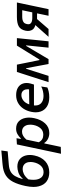

<svg xmlns="http://www.w3.org/2000/svg" viewBox="999 -1782 977 3016"><g transform="rotate(-90 1488.0 -273.5)"><path d="M288 11.5Q204.5 11.5 147.2 -30.2Q90 -72 69.5 -155Q60 -191.5 60 -236.5Q60 -293 75 -362.5Q100 -479 139 -555.2Q178 -631.5 242.5 -672.2Q307 -713 407 -721.5Q419 -723 446.5 -725.5Q473.5 -727.5 507.8 -730.5Q542 -733.5 575.5 -736.5Q608.5 -739.5 632 -741.5L619 -642Q596 -640 564 -637Q531.5 -634 498.5 -631.5Q465 -628.5 439.5 -626.5Q414 -624 404.5 -623.5Q341.5 -618 300 -595Q258.5 -572 231.2 -526.5Q204 -481 184 -408H192Q236.5 -457.5 287.5 -473.8Q338.5 -490 378 -490Q450 -490 494.8 -453.5Q539.5 -417 554.8 -356Q570 -295 554 -222Q531.5 -114.5 463 -51.5Q394.5 11.5 288 11.5ZM337.5 -406.5Q305 -406.5 264.8 -388.2Q224.5 -370 179 -317Q172 -274 172 -238.5Q172 -180 191 -141Q222 -78 291 -78Q354 -78 393.2 -121.8Q432.5 -165.5 446.5 -232.5Q452 -259 452 -283Q452 -302 448.5 -320Q440 -359.5 412.5 -383Q385 -406.5 337.5 -406.5Z M581 195.5Q592.5 141 604 88.5Q615 35.5 628 -25.5L679.5 -268Q690 -318 702.5 -376.5Q715 -434.5 728 -497L825 -503L814 -436H824Q852 -467.5 890.2 -488.5Q928.5 -509.5 974 -509.5Q1046 -509.5 1088.2 -469.8Q1130.5 -430 1143.5 -365Q1149.5 -336 1149.5 -304.5Q1149.5 -266.5 1140.5 -225Q1118 -117.5 1057.2 -52.8Q996.5 12 906.5 12Q858 12 816.5 -8.5Q775 -29 751.5 -66H743.5L734 -20.5Q722 37 711.5 87.5Q700.5 137.5 689 192ZM879 -82.5Q943.5 -82.5 981.2 -125.8Q1019 -169 1032.5 -233.5Q1038 -261 1038 -287Q1038 -306 1035 -324Q1027 -365.5 1000 -391Q973 -416.5 926 -416.5Q892.5 -416.5 861.8 -398.2Q831 -380 803.5 -347.5L762 -152Q799 -82.5 879 -82.5Z M1469 11.5Q1383 11.5 1325.5 -23.5Q1268 -58.5 1245 -122.5Q1232 -158 1232 -201Q1232 -234 1240 -272Q1255 -343.5 1291.2 -397Q1327.5 -450.5 1381 -479.8Q1434.5 -509 1501.5 -509Q1575 -509 1621.5 -480Q1668 -451 1684.5 -400.5Q1693 -375 1693 -345.5Q1693 -317.5 1685 -285.5Q1678 -256.5 1668.5 -229H1340.5Q1339.5 -218 1339.5 -207.5Q1339.5 -151 1374 -118Q1415 -79 1490 -79Q1524.5 -79 1565 -88Q1605.5 -97 1638 -115L1623 -19.5Q1604 -8.5 1561.8 1.5Q1519.5 11.5 1469 11.5ZM1503 -426.5Q1458 -426.5 1418 -396.2Q1378 -366 1356.5 -303L1592.5 -306Q1594.5 -319 1594.5 -330.5Q1594.5 -365.5 1577 -391.5Q1553 -426.5 1503 -426.5Z M1706 0Q1723.5 -54.5 1740.5 -107Q1757.5 -159.5 1774.5 -212L1796 -279.5Q1813.5 -333.5 1831.2 -388.5Q1849 -443.5 1866 -497H1981Q1990 -452.5 1999 -407.5Q2008 -362.5 2017 -317.5L2052.5 -143.5H2061.5L2168.5 -316.5Q2197 -362.5 2225 -407.8Q2253 -453 2280 -497H2398Q2392.5 -444.5 2386.8 -388Q2381 -331.5 2376 -278.5L2369 -209Q2363.5 -158 2358.5 -105.5Q2353 -52.5 2347.5 0H2248Q2253.5 -53.5 2259 -108.5Q2264.5 -163 2270 -215L2284 -352H2275.5L2189 -206Q2158.5 -154.5 2128.5 -103.5Q2098 -52 2067 0H1991Q1981.5 -51.5 1971.8 -103.5Q1962 -155.5 1952.5 -206L1924.5 -352H1916L1873.5 -217Q1856 -162.5 1838.8 -108.2Q1821.5 -54 1804.5 0Z M2418.5 0Q2450.5 -36 2483 -73Q2515.5 -109.5 2547 -144.5L2602.5 -207Q2543 -222.5 2523 -265Q2510 -292.5 2510 -324Q2510 -341.5 2514 -360.5Q2531 -439.5 2582.8 -468.2Q2634.5 -497 2732 -497H2957.5Q2946 -443 2935 -390.5Q2924 -338 2909 -268L2898.5 -218Q2885.5 -156.5 2875 -105.5Q2864 -54.5 2852 0H2749Q2758 -45.5 2767.5 -88Q2776.5 -130.5 2786.5 -180.5H2697L2657 -134.5Q2628.5 -101.5 2598.8 -67.2Q2569 -33 2540.5 0ZM2712.5 -255.5H2802.5L2805 -268Q2813.5 -308.5 2821 -343.8Q2828.5 -379 2836 -413.5H2735.5Q2711 -413.5 2686.8 -408.8Q2662.5 -404 2644 -388.8Q2625.5 -373.5 2618.5 -341.5Q2615.5 -328 2615.5 -317Q2615.5 -296.5 2625.5 -285Q2640.5 -266.5 2665.5 -261Q2690.5 -255.5 2712.5 -255.5Z"/></g></svg>

Font: Heraclito Medium
Style: Italic
Weight: 500
Italic angle: -12°
Designer: Kostas Bartsokas (font) & Cristiano Sobral (main changes)
Foundry: Kostas Bartsokas (font) & Cristiano Sobral (main changes)
Version: Version 1.00;July 8, 2020;FontCreator 13.0.0.2655 64-bit